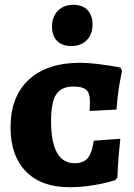

<svg xmlns="http://www.w3.org/2000/svg" viewBox="-20 -773 558 801"><path d="M24 -241Q24 -370 100 -440.5Q176 -511 314 -511Q346 -511 383.5 -506.5Q421 -502 448 -497.5Q475 -493 483 -491L489 -477Q488 -471 483.5 -449.5Q479 -428 474 -392.5Q469 -357 466 -316L354 -310Q354 -313 354.5 -325Q355 -337 355 -353Q355 -385 339.5 -398.5Q324 -412 287 -412Q236 -412 214.5 -379.5Q193 -347 193 -268Q193 -92 292 -92Q328 -92 346 -113.5Q364 -135 371 -186L482 -194Q480 -179 475.5 -128.5Q471 -78 470 -33L460 -21Q453 -19 427 -12Q401 -5 358.5 1.5Q316 8 269 8Q153 8 88.5 -57.5Q24 -123 24 -241ZM197 -662Q197 -703 221.5 -728Q246 -753 286 -753Q324 -753 345 -731Q366 -709 366 -671Q366 -630 342 -605.5Q318 -581 278 -581Q239 -581 218 -602.5Q197 -624 197 -662Z"/></svg>

Font: Alegreya SC ExtraBold
Style: Regular
Weight: 800
Designer: Juan Pablo del Peral
Foundry: Huerta Tipografica
Version: Version 2.007; ttfautohint (v1.6)